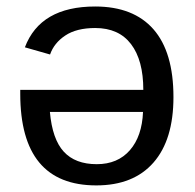

<svg xmlns="http://www.w3.org/2000/svg" viewBox="-20 -558 596 588"><path d="M418.9 -282.7Q418.9 -373.5 381.3 -422.9Q343.8 -472.2 271.5 -472.2Q214.4 -472.2 179.9 -449.2Q145.5 -426.3 133.3 -391.1L56.2 -413.1Q103.5 -538.1 271.5 -538.1Q388.7 -538.1 450 -468.3Q511.2 -398.4 511.2 -260.7Q511.2 -129.9 450 -60.1Q388.7 9.8 274.9 9.8Q42 9.8 42 -271V-282.7ZM132.8 -215.3Q140.1 -131.8 175.3 -93.5Q210.4 -55.2 276.4 -55.2Q340.3 -55.2 377.7 -97.9Q415 -140.6 418 -215.3Z"/></svg>

Font: Arimo Nerd Font
Style: Regular
Weight: 400
Designer: Steve Matteson
Foundry: Monotype Imaging Inc.
Version: Version 1.33;Nerd Fonts 3.2.1